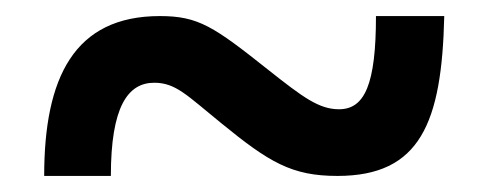

<svg xmlns="http://www.w3.org/2000/svg" viewBox="-20 -476 609 239"><path d="M35 -257H118C118 -343 139 -373 172 -373C199 -373 213 -357 255 -323C315 -274 343 -257 400 -257C503 -257 530 -323 533 -456H448C448 -371 434 -340 402 -340C377 -340 357 -355 314 -389C246 -443 227 -456 179 -456C72 -456 35 -379 35 -257Z"/></svg>

Font: Noto Serif Georgian Black
Style: Regular
Weight: 900
Designer: Monotype Design Team, Akaki Razmadze
Foundry: Google LLC
Version: Version 2.003